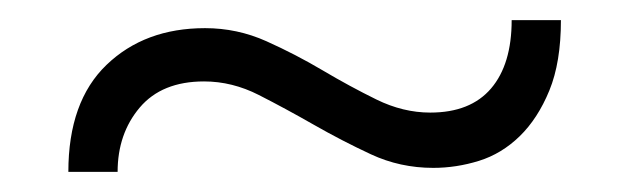

<svg xmlns="http://www.w3.org/2000/svg" viewBox="-20 -381 626 191"><path d="M48 -210Q48 -280 86 -316.5Q124 -353 184 -353Q216 -353 245 -340Q274 -327 301 -311Q328 -295 354.5 -282Q381 -269 408 -269Q448 -269 468.5 -293Q489 -317 489 -361H538Q538 -319 526.5 -291Q515 -263 497 -245.5Q479 -228 456.5 -221Q434 -214 411 -214Q378 -214 349 -227.5Q320 -241 292 -257Q264 -273 237.5 -286.5Q211 -300 183 -300Q141 -300 119 -274Q97 -248 97 -210Z"/></svg>

Font: Mukta Malar Light
Style: Regular
Weight: 300
Designer: Aadarsh Rajan, Girish Dalvi, Yashodeep Gholap
Foundry: Ek Type
Version: Version 2.538;PS 1.000;hotconv 16.6.51;makeotf.lib2.5.65220;